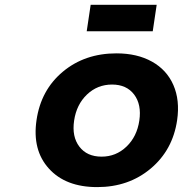

<svg xmlns="http://www.w3.org/2000/svg" viewBox="-20 -762 751 788"><path d="M129.9 -269Q147.9 -392.6 238 -467.8Q328.1 -543 458 -543Q543 -543 603.8 -509Q664.6 -475.1 691.7 -412.8Q718.8 -350.6 707 -269Q689 -146 598.4 -70.1Q507.8 5.9 378.9 5.9Q249.5 5.9 180.7 -70.1Q111.8 -146 129.9 -269ZM397 -119.1Q456.1 -119.1 499 -160.2Q542 -201.2 551.8 -267.1Q561.5 -333 530.5 -374Q499.5 -415 439.9 -415Q379.9 -415 336.9 -374Q293.9 -333 284.2 -267.1Q274.4 -201.2 305.7 -160.2Q336.9 -119.1 397 -119.1ZM335.9 -633.8 352.1 -742.2H623L606.9 -633.8Z"/></svg>

Font: Trueno SemiBold
Style: Italic
Weight: 600
Designer: Julieta Ulanovsky
Foundry: Julieta Ulanovsky
Version: Version 3.001b | FøM Fix